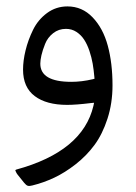

<svg xmlns="http://www.w3.org/2000/svg" viewBox="-20 -332 434 614"><path d="M270.5 -2.4Q223.1 3.4 194.8 3.4Q128.4 3.4 91.1 -24.7Q53.7 -52.7 53.7 -109.4Q53.7 -138.2 61.8 -171.1Q69.8 -204.1 85.7 -236.6Q101.6 -269 130.4 -290.3Q159.2 -311.5 195.8 -311.5Q242.7 -311.5 276.1 -276.6Q309.6 -241.7 324.7 -185.8Q339.8 -129.9 339.8 -59.1Q339.8 -2 323.7 47.6Q307.6 97.2 282.2 131.6Q256.8 166 222.2 193.1Q187.5 220.2 153.3 236.3Q119.1 252.4 83 261.2Q73.7 263.7 68.6 262Q63.5 260.3 57.1 252.4L37.1 227.5Q34.2 224.1 32.2 220.2Q30.3 216.3 29.5 214.4Q28.8 212.4 29.3 211.9Q29.3 211.4 31.7 210.4Q244.6 152.3 278.8 6.3L280.8 -3.4ZM108.9 -128.4Q108.9 -70.3 208 -70.3Q241.2 -70.3 276.4 -78.6L282.2 -80.1L281.7 -86.4Q279.8 -108.4 276.4 -128.4Q272.9 -148.4 265.9 -169.4Q258.8 -190.4 249 -205.3Q239.3 -220.2 224.4 -230Q209.5 -239.7 190.9 -239.7Q167.5 -239.7 149.9 -225.8Q132.3 -211.9 124.3 -191.7Q116.2 -171.4 112.5 -155.3Q108.9 -139.2 108.9 -128.4Z"/></svg>

Font: Sahel Light FD
Style: Light-FD
Weight: 300
Foundry: Saber Rastikerdar (saber.rastikerdar@gmail.com)
Version: Version 3.3.0